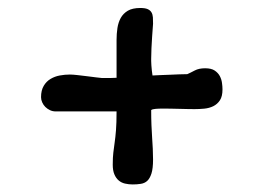

<svg xmlns="http://www.w3.org/2000/svg" viewBox="-20 -540 677 493"><path d="M123 -253.9Q115.2 -253.9 108.4 -257.1Q101.6 -260.3 96.4 -265.4Q91.3 -270.5 88.4 -277.1Q85.4 -283.7 85.4 -290.5Q85.4 -308.1 92.3 -319.6Q99.1 -331.1 109.9 -337.4Q120.6 -343.8 133.5 -346.2Q146.5 -348.6 159.2 -348.6Q166.5 -348.6 179 -347.2Q191.4 -345.7 204.1 -344.2Q216.8 -342.8 227.1 -341.3Q237.3 -339.8 240.7 -339.8H266.1Q272.5 -339.8 279.3 -340.3V-437.5Q279.3 -453.1 281.5 -467.8Q283.7 -482.4 290 -493.9Q296.4 -505.4 308.3 -512.5Q320.3 -519.5 340.3 -519.5Q352.5 -519.5 359.1 -516.6Q365.7 -513.7 368.9 -508.3Q372.1 -502.9 372.6 -495.4Q373 -487.8 373 -479Q371.6 -461.9 370.6 -445.8Q369.6 -431.6 368.9 -416Q368.2 -400.4 368.2 -389.2Q368.2 -388.2 368.2 -383.5Q368.2 -378.9 368.7 -372.3Q369.1 -365.7 369.9 -358.6Q370.6 -351.6 371.6 -346.2Q381.3 -346.7 393.1 -347.2Q404.8 -347.7 416.7 -348.1Q428.7 -348.6 439.9 -349.1Q451.2 -349.6 460.9 -349.6Q469.7 -353.5 480.2 -359.1Q490.7 -364.7 506.8 -364.7Q522.5 -364.7 531.2 -358.9Q540 -353 544.4 -344.7Q548.8 -336.4 550 -327.1Q551.3 -317.9 551.3 -310.5Q551.3 -292.5 544.7 -282.5Q538.1 -272.5 527.6 -267.3Q517.1 -262.2 504.4 -261Q491.7 -259.8 479.5 -259.8Q472.7 -259.8 462.4 -260Q452.1 -260.3 440.7 -260.5Q429.2 -260.7 418.2 -261Q407.2 -261.2 399.4 -261.2Q388.2 -261.2 379.6 -260.5Q371.1 -259.8 368.2 -257.3Q368.2 -235.8 368.9 -218.8Q369.6 -201.7 370.6 -186.8Q371.6 -171.9 372.3 -158.2Q373 -144.5 373 -130.4Q373 -107.4 368.9 -94.5Q364.7 -81.5 357.9 -75.4Q351.1 -69.3 341.3 -67.9Q331.5 -66.4 320.8 -66.4Q310.5 -66.4 301 -68.6Q291.5 -70.8 284.7 -76.7Q277.8 -82.5 273.7 -92.3Q269.5 -102.1 269.5 -117.2Q269.5 -135.7 271 -148.2Q272.5 -160.6 274.4 -174.1Q276.4 -187.5 277.8 -205.6Q279.3 -223.6 279.3 -253.9H123Z"/></svg>

Font: Short Stack
Style: Regular
Weight: 400
Designer: James Grieshaber
Foundry: James Grieshaber
Version: Version 1.002